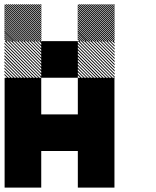

<svg xmlns="http://www.w3.org/2000/svg" viewBox="-21 -854 708 874"><path d="M500.8 -655.8 489.2 -667.5H495L500.8 -661.7ZM500.8 -641.7 475 -667.5H480.8L500.8 -647.5ZM500.8 -627.5 460.8 -667.5H466.7L500.8 -633.3ZM500.8 -613.3 446.7 -667.5H452.5L500.8 -619.2ZM500.8 -599.2 432.5 -667.5H438.3L500.8 -605ZM500.8 -585 418.3 -667.5H424.2L500.8 -590.8ZM500.8 -570.8 404.2 -667.5H410L500.8 -576.7ZM500.8 -556.7 390 -667.5H395.8L500.8 -562.5ZM500.8 -542.5 375.8 -667.5H381.7L500.8 -548.3ZM500.8 -528.3 361.7 -667.5H367.5L500.8 -534.2ZM500.8 -514.2 347.5 -667.5H353.3L500.8 -520ZM500.8 -500 333.3 -667.5H339.2L500.8 -505.8ZM487.5 -499.2 332.5 -654.2V-660L493.3 -499.2ZM473.3 -499.2 332.5 -640V-645.8L479.2 -499.2ZM459.2 -499.2 332.5 -625.8V-631.7L465 -499.2ZM445 -499.2 332.5 -611.7V-617.5L450.8 -499.2ZM430 -499.2 332.5 -596.7V-603.3L436.7 -499.2ZM416.7 -499.2 332.5 -583.3V-589.2L422.5 -499.2ZM402.5 -499.2 332.5 -569.2V-575L408.3 -499.2ZM388.3 -499.2 332.5 -555V-560.8L394.2 -499.2ZM374.2 -499.2 332.5 -540.8V-546.7L380 -499.2ZM360 -499.2 332.5 -526.7V-532.5L365.8 -499.2ZM345.8 -499.2 332.5 -512.5V-518.3L351.7 -499.2ZM167.5 -655.8 155.8 -667.5H161.7L167.5 -661.7ZM167.5 -641.7 141.7 -667.5H147.5L167.5 -647.5ZM167.5 -627.5 127.5 -667.5H133.3L167.5 -633.3ZM167.5 -613.3 113.3 -667.5H119.2L167.5 -619.2ZM167.5 -599.2 99.2 -667.5H105L167.5 -605ZM167.5 -585 85 -667.5H90.8L167.5 -590.8ZM167.5 -570.8 70.8 -667.5H76.7L167.5 -576.7ZM167.5 -556.7 56.7 -667.5H62.5L167.5 -562.5ZM167.5 -542.5 42.5 -667.5H48.3L167.5 -548.3ZM167.5 -528.3 28.3 -667.5H34.2L167.5 -534.2ZM167.5 -514.2 14.2 -667.5H20L167.5 -520ZM167.5 -500 0 -667.5H5.8L167.5 -505.8ZM154.2 -499.2 -0.8 -654.2V-660L160 -499.2ZM140 -499.2 -0.8 -640V-645.8L145.8 -499.2ZM125.8 -499.2 -0.8 -625.8V-631.7L131.7 -499.2ZM111.7 -499.2 -0.8 -611.7V-617.5L117.5 -499.2ZM96.7 -499.2 -0.8 -596.7V-603.3L103.3 -499.2ZM83.3 -499.2 -0.8 -583.3V-589.2L89.2 -499.2ZM69.2 -499.2 -0.8 -569.2V-575L75 -499.2ZM55 -499.2 -0.8 -555V-560.8L60.8 -499.2ZM40.8 -499.2 -0.8 -540.8V-546.7L46.7 -499.2ZM26.7 -499.2 -0.8 -526.7V-532.5L32.5 -499.2ZM12.5 -499.2 -0.8 -512.5V-518.3L18.3 -499.2ZM500.8 -826.7 493.3 -834.2H499.2L500.8 -832.5ZM500.8 -817.5 484.2 -834.2H490L500.8 -823.3ZM500.8 -808.3 475 -834.2H480.8L500.8 -814.2ZM500.8 -799.2 465.8 -834.2H471.7L500.8 -805ZM500.8 -790 456.7 -834.2H462.5L500.8 -795.8ZM500.8 -780.8 447.5 -834.2H453.3L500.8 -786.7ZM500.8 -771.7 438.3 -834.2H444.2L500.8 -777.5ZM500.8 -762.5 429.2 -834.2H435L500.8 -768.3ZM500.8 -753.3 420 -834.2H425.8L500.8 -759.2ZM500.8 -744.2 410.8 -834.2H416.7L500.8 -750ZM500.8 -735 401.7 -834.2H407.5L500.8 -740.8ZM500.8 -725.8 392.5 -834.2H398.3L500.8 -731.7ZM500.8 -716.7 383.3 -834.2H389.2L500.8 -722.5ZM500.8 -707.5 374.2 -834.2H380L500.8 -713.3ZM500.8 -698.3 365 -834.2H370.8L500.8 -704.2ZM500.8 -689.2 355.8 -834.2H361.7L500.8 -695ZM500.8 -680 346.7 -834.2H352.5L500.8 -685.8ZM500.8 -670.8 337.5 -834.2H343.3L500.8 -676.7ZM496.7 -665.8 332.5 -830 334.2 -834.2 500.8 -667.5ZM487.5 -665.8 332.5 -820.8V-826.7L493.3 -665.8ZM478.3 -665.8 332.5 -811.7V-817.5L484.2 -665.8ZM469.2 -665.8 332.5 -802.5V-808.3L475 -665.8ZM460 -665.8 332.5 -793.3V-799.2L465.8 -665.8ZM450.8 -665.8 332.5 -784.2V-790L456.7 -665.8ZM441.7 -665.8 332.5 -775V-780.8L447.5 -665.8ZM432.5 -665.8 332.5 -765.8V-771.7L438.3 -665.8ZM423.3 -665.8 332.5 -756.7V-762.5L429.2 -665.8ZM414.2 -665.8 332.5 -747.5V-753.3L420 -665.8ZM405 -665.8 332.5 -738.3V-744.2L410.8 -665.8ZM395.8 -665.8 332.5 -729.2V-735L401.7 -665.8ZM386.7 -665.8 332.5 -720V-725.8L392.5 -665.8ZM376.7 -665.8 332.5 -710V-716.7L383.3 -665.8ZM368.3 -665.8 332.5 -701.7V-707.5L374.2 -665.8ZM359.2 -665.8 332.5 -692.5V-698.3L365 -665.8ZM350 -665.8 332.5 -683.3V-689.2L355.8 -665.8ZM340.8 -665.8 332.5 -674.2V-680L346.7 -665.8ZM167.5 -826.7 160 -834.2H165.8L167.5 -832.5ZM167.5 -817.5 150.8 -834.2H156.7L167.5 -823.3ZM167.5 -808.3 141.7 -834.2H147.5L167.5 -814.2ZM167.5 -799.2 132.5 -834.2H138.3L167.5 -805ZM167.5 -790 123.3 -834.2H129.2L167.5 -795.8ZM167.5 -780.8 114.2 -834.2H120L167.5 -786.7ZM167.5 -771.7 105 -834.2H110.8L167.5 -777.5ZM167.5 -762.5 95.8 -834.2H101.7L167.5 -768.3ZM167.5 -753.3 86.7 -834.2H92.5L167.5 -759.2ZM167.5 -744.2 77.5 -834.2H83.3L167.5 -750ZM167.5 -735 68.3 -834.2H74.2L167.5 -740.8ZM167.5 -725.8 59.2 -834.2H65L167.5 -731.7ZM167.5 -716.7 50 -834.2H55.8L167.5 -722.5ZM167.5 -707.5 40.8 -834.2H46.7L167.5 -713.3ZM167.5 -698.3 31.7 -834.2H37.5L167.5 -704.2ZM167.5 -689.2 22.5 -834.2H28.3L167.5 -695ZM167.5 -680 13.3 -834.2H19.2L167.5 -685.8ZM167.5 -670.8 4.2 -834.2H10L167.5 -676.7ZM163.3 -665.8 -0.8 -830 0.8 -834.2 167.5 -667.5ZM154.2 -665.8 -0.8 -820.8V-826.7L160 -665.8ZM145 -665.8 -0.8 -811.7V-817.5L150.8 -665.8ZM135.8 -665.8 -0.8 -802.5V-808.3L141.7 -665.8ZM126.7 -665.8 -0.8 -793.3V-799.2L132.5 -665.8ZM117.5 -665.8 -0.8 -784.2V-790L123.3 -665.8ZM108.3 -665.8 -0.8 -775V-780.8L114.2 -665.8ZM99.2 -665.8 -0.8 -765.8V-771.7L105 -665.8ZM90 -665.8 -0.8 -756.7V-762.5L95.8 -665.8ZM80.8 -665.8 -0.8 -747.5V-753.3L86.7 -665.8ZM71.7 -665.8 -0.8 -738.3V-744.2L77.5 -665.8ZM62.5 -665.8 -0.8 -729.2V-735L68.3 -665.8ZM53.3 -665.8 -0.8 -720V-725.8L59.2 -665.8ZM43.3 -665.8 -0.8 -710V-716.7L50 -665.8ZM35 -665.8 -0.8 -701.7V-707.5L40.8 -665.8ZM25.8 -665.8 -0.8 -692.5V-698.3L31.7 -665.8ZM16.7 -665.8 -0.8 -683.3V-689.2L22.5 -665.8ZM7.5 -665.8 -0.8 -674.2V-680L13.3 -665.8ZM333.3 -166.7H500V0H333.3ZM0 -166.7H166.7V0H0ZM333.3 -333.3H500V0H333.3ZM166.7 -333.3H500V-166.7H166.7ZM0 -333.3H333.3V-166.7H0ZM0 -333.3H166.7V0H0ZM333.3 -500H500V-166.7H333.3ZM0 -500H166.7V-166.7H0ZM166.7 -666.7H333.3V-500H166.7Z"/></svg>

Font: 0xA000-Pixelated-Mono
Style: Pixelated-Mono
Weight: 400
Version: Version 0.1